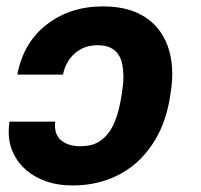

<svg xmlns="http://www.w3.org/2000/svg" viewBox="-20 -558 615 588"><path d="M202.8 9.9Q159.4 10.3 123.4 -2Q87.4 -14.2 61.3 -36.2Q35.2 -58.2 20.8 -88.8Q6.4 -119.3 6.7 -155.5Q6.7 -169.7 8.9 -185.4H149.1Q148.8 -182.2 148.6 -179Q148.4 -175.8 148.4 -172.9Q148.4 -141.7 170.5 -125.7Q192.5 -110.1 225.9 -110.1Q258.5 -110.1 280.2 -122.2Q319.6 -144.5 338.1 -203.5Q350.1 -240.1 356.5 -297.2Q357.2 -302.6 357.6 -309.8Q358 -317.1 358 -326.3Q357.6 -344.5 354.4 -361.3Q351.2 -378.2 342.3 -391.3Q333.5 -404.5 317.8 -412.1Q302.2 -419.7 277.3 -419.4Q256 -419.4 238.5 -412.5Q220.9 -405.5 207.6 -393.3Q194.2 -381 185.4 -364.7Q176.5 -348.4 172.9 -329.5H33Q51.5 -427.6 123.2 -483Q195 -538.4 294.4 -538.4Q358.3 -538.4 402 -517.8Q445.7 -497.2 470.9 -460.9Q507.5 -408.4 507.5 -332Q507.5 -302.6 502.1 -270.6Q496.8 -231.2 484.9 -195.1Q473 -159.1 454.2 -128Q435.4 -96.9 410.2 -71.4Q384.9 -45.8 353.3 -27.9Q321.7 -9.9 284.1 0Q246.4 9.9 202.8 9.9Z"/></svg>

Font: Linik Sans
Style: Bold Italic
Weight: 700
Italic angle: 9°
Designer: Fonts by Rasmus Andersson / Changes by Cristiano Sobral with parts from Marc Monis
Foundry: rsms
Version: Version 3.020; ttfautohint (v1.6)